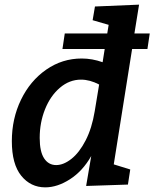

<svg xmlns="http://www.w3.org/2000/svg" viewBox="-20 -796 665 827"><path d="M615 -585H549L470 -88L541 -66L531 -1L351 5L373 -124Q336 -59 281.5 -24Q227 11 175 11Q112 11 71.5 -39Q31 -89 31 -188Q31 -285 70.5 -366.5Q110 -448 179 -496Q248 -544 332 -544Q377 -544 422 -528L431 -585H249L259 -652H442L448 -689L379 -709L389 -768L579 -776L559 -652H625ZM388 -317 407 -432Q367 -453 329 -453Q279 -453 238 -418Q197 -383 174 -325.5Q151 -268 151 -202Q151 -143 170 -114Q189 -85 222 -85Q254 -85 288 -112Q322 -139 349 -191.5Q376 -244 388 -317Z"/></svg>

Font: Bitter Pro SemiBold
Style: Italic
Weight: 600
Italic angle: -9°
Designer: Sol Matas, and Bitter project Authors
Foundry: Sol Matas
Version: Version 1.010